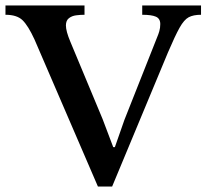

<svg xmlns="http://www.w3.org/2000/svg" viewBox="-35 -677 755 702"><path d="M375 5H323L91 -533Q68 -583 47.5 -603Q27 -623 -15 -623V-657H274V-623Q259 -623 243.5 -621Q228 -619 217 -610.5Q206 -602 206 -584Q206 -563 222 -525L340 -242L379 -139H385L420 -239L540 -542Q544 -551 547.5 -563Q551 -575 551 -589Q551 -609 535 -616Q519 -623 485 -623V-657H700V-623Q672 -623 655 -614Q638 -605 621.5 -575.5Q605 -546 579 -485Z"/></svg>

Font: STIX Two Text Medium
Style: Regular
Weight: 500
Designer: Ross Mills, John Hudson & Paul Hanslow, Tiro Typeworks Ltd; with prior portions MicroPress Inc., and Coen Hoffman.
Foundry: Tiro Typeworks Ltd
Version: Version 2.13 b171